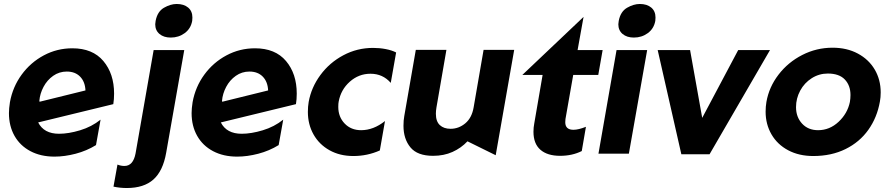

<svg xmlns="http://www.w3.org/2000/svg" viewBox="-20 -773 4479 966"><path d="M277 -100Q201 -100 172 -157L550 -249Q554 -273 554 -302Q554 -402 500 -466Q446 -530 344 -530Q267 -530 200.5 -494.5Q134 -459 89 -397.5Q44 -336 30 -259Q25 -227 25 -204Q25 -139 53 -89.5Q81 -40 133 -12.5Q185 15 254 15Q305 15 360.5 0.5Q416 -14 463 -43L486 -171Q441 -135 383 -117.5Q325 -100 277 -100ZM316 -413Q358 -413 383 -387.5Q408 -362 410 -318L179 -261L178 -266Q181 -302 199 -336Q217 -370 247.5 -391.5Q278 -413 316 -413Z M618 173Q704 173 752 130Q800 87 816 -4L907 -521H753L662 -1Q650 62 606 62Q588 62 571 55L551 166Q584 173 618 173ZM763 -668Q761 -656 761 -651Q761 -620 782.5 -602Q804 -584 839 -584Q879 -584 909.5 -606.5Q940 -629 947 -668Q948 -674 948 -685Q948 -717 926.5 -735Q905 -753 869 -753Q838 -753 805 -734Q772 -715 763 -668Z M1196 -100Q1120 -100 1091 -157L1469 -249Q1473 -273 1473 -302Q1473 -402 1419 -466Q1365 -530 1263 -530Q1186 -530 1119.5 -494.5Q1053 -459 1008 -397.5Q963 -336 949 -259Q944 -227 944 -204Q944 -139 972 -89.5Q1000 -40 1052 -12.5Q1104 15 1173 15Q1224 15 1279.5 0.5Q1335 -14 1382 -43L1405 -171Q1360 -135 1302 -117.5Q1244 -100 1196 -100ZM1235 -413Q1277 -413 1302 -387.5Q1327 -362 1329 -318L1098 -261L1097 -266Q1100 -302 1118 -336Q1136 -370 1166.5 -391.5Q1197 -413 1235 -413Z M1857 -532Q1777 -532 1707.5 -495Q1638 -458 1592 -395.5Q1546 -333 1533 -260Q1529 -237 1529 -210Q1529 -147 1557.5 -96.5Q1586 -46 1638 -17Q1690 12 1758 12Q1828 12 1891 -16L1917 -164Q1859 -118 1797 -118Q1746 -118 1714 -151.5Q1682 -185 1682 -235Q1682 -253 1684 -262Q1695 -322 1740 -362Q1785 -402 1844 -402Q1906 -402 1946 -356L1973 -509Q1952 -520 1921 -526Q1890 -532 1857 -532Z M2010 -140Q2010 -74 2045 -31.5Q2080 11 2159 11Q2213 11 2256.5 -8.5Q2300 -28 2332 -62L2474 8L2567 -522H2413L2363 -233Q2354 -180 2321 -152.5Q2288 -125 2247 -125Q2213 -125 2193 -143.5Q2173 -162 2173 -201Q2173 -215 2176 -233L2226 -522H2072L2014 -189Q2010 -168 2010 -140Z M2664 -110Q2664 -50 2699 -19.5Q2734 11 2798 11Q2859 11 2907 -13L2928 -135Q2890 -120 2865 -120Q2824 -120 2824 -158Q2824 -168 2825 -174L2864 -396H2990L3012 -521H2886L2916 -688L2608 -396H2710L2668 -152Q2664 -132 2664 -110Z M3236 -521H3082L2991 0H3144ZM3093 -668Q3091 -656 3091 -651Q3091 -620 3112.5 -602Q3134 -584 3169 -584Q3209 -584 3239.5 -606.5Q3270 -629 3277 -668Q3278 -674 3278 -685Q3278 -717 3256.5 -735Q3235 -753 3199 -753Q3168 -753 3135 -734Q3102 -715 3093 -668Z M3854 -521H3694L3513 -180L3452 -521H3289L3408 3H3550Z M4407 -262Q4411 -283 4411 -308Q4411 -372 4381 -423Q4351 -474 4296 -503.5Q4241 -533 4169 -533Q4088 -533 4016.5 -496.5Q3945 -460 3897 -397.5Q3849 -335 3836 -260Q3832 -237 3832 -211Q3832 -148 3861.5 -97Q3891 -46 3945.5 -17Q4000 12 4072 12Q4163 12 4234 -23Q4305 -58 4349 -120Q4393 -182 4407 -262ZM4259 -295Q4259 -278 4256 -260Q4244 -202 4199 -160Q4154 -118 4096 -118Q4046 -118 4015.5 -151Q3985 -184 3985 -234Q3985 -278 4006 -317Q4027 -356 4064 -379.5Q4101 -403 4145 -403Q4202 -403 4230.5 -373Q4259 -343 4259 -295Z"/></svg>

Font: Geom Bold
Style: Bold Italic
Weight: 700
Italic angle: -10°
Version: Version 1.102